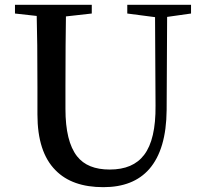

<svg xmlns="http://www.w3.org/2000/svg" viewBox="-20 -757 847 795"><path d="M408 18C491 18 554 -7 598 -57C645 -111 669 -192 670 -301L672 -687L771 -701V-737H507V-701L622 -686L624 -320C625 -226 609 -158 577 -116C546 -75 499 -55 434 -55C373 -55 328 -73 299 -110C267 -151 251 -216 251 -306V-397C251 -528 252 -625 253 -689L360 -701V-737H42V-701L132 -691C134 -626 135 -528 135 -397V-283C135 -179 160 -102 210 -52C256 -5 322 18 408 18Z"/></svg>

Font: AllPunType SemiBold
Style: Regular
Weight: 600
Version: 1.0